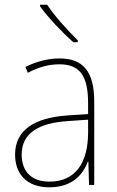

<svg xmlns="http://www.w3.org/2000/svg" viewBox="-20 -785 498 815"><path d="M180 -765H150V-758C184 -711 243 -648 291 -606H310V-614C267 -656 211 -718 180 -765ZM232 -537C182 -537 133 -523 88 -501L98 -476C147 -502 190 -512 232 -512C316 -512 354 -467 354 -347V-301L266 -295C127 -285 44 -234 44 -129C44 -49 91 10 189 10C286 10 331 -42 353 -99H355L358 0H380V-353C380 -483 332 -537 232 -537ZM267 -271 354 -277V-220C353 -98 304 -14 189 -14C114 -14 72 -57 72 -129C72 -220 145 -263 267 -271Z"/></svg>

Font: Noto Sans Lao SemiCondensed Thin
Style: Regular
Weight: 100
Width: 4
Designer: Monotype Design Team
Foundry: Monotype Imaging Inc.
Version: Version 2.003